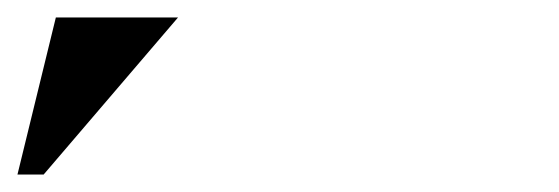

<svg xmlns="http://www.w3.org/2000/svg" viewBox="-20 -740 640 220"><path d="M184 -720 30 -540H0L44 -720Z"/></svg>

Font: Brygada 1918
Style: Bold Italic
Weight: 700
Italic angle: -8°
Designer: Mateusz Machalski | Borys Kosmynka | Przemek Hoffer
Foundry: NIEPODLEGLA 2018
Version: Version 3.006